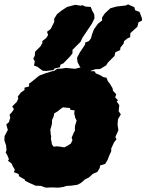

<svg xmlns="http://www.w3.org/2000/svg" viewBox="-24 -838 673 882"><path d="M190 24 183 23 164 16 139 15 122 7 112 3 91 -8 90 -13 64 -28 61 -39 40 -47 44 -59 35 -74 29 -87 13 -99 17 -107 9 -126 2 -137 6 -148 4 -170 -4 -193 -3 -213 12 -241 5 -266 17 -277 23 -297 20 -311 31 -323 40 -337 32 -349 53 -370 60 -385 58 -395 72 -413 89 -425 88 -435 110 -441 109 -453 126 -466 154 -489 162 -493 187 -502 220 -512 222 -511 239 -522 259 -523 279 -526 321 -522 345 -528 359 -520 395 -511H410L416 -501L438 -492L450 -484L465 -481L472 -464L479 -456L493 -433L495 -421L510 -405L505 -391L518 -377L512 -372L524 -355L521 -327L531 -313L518 -290L516 -265L520 -240L506 -209L511 -198L500 -184L487 -156V-143L479 -126L470 -103L459 -85L436 -78L434 -66L423 -48L402 -39L385 -23L365 -13L358 -6L345 4L331 11L302 15L282 16L265 21L246 24L212 23ZM271 -161 285 -168 301 -178 306 -188 309 -195 305 -205 309 -215 311 -219 315 -229 320 -237V-254L321 -262L324 -271L328 -284L321 -298L320 -304L317 -317L318 -326L319 -331L310 -332L299 -334L297 -342L284 -343L274 -344L265 -345L251 -335L243 -328L235 -323L225 -317L224 -310L222 -302L218 -293L215 -286V-276L214 -267L211 -255L207 -242L208 -233L209 -221L211 -211L210 -198L213 -186L214 -176L218 -170L223 -164L237 -166L245 -165L260 -163ZM385 -510 357 -517 344 -530 332 -553 330 -573 342 -596 366 -632 368 -643 384 -649 394 -662 399 -681 408 -704 426 -729 445 -744V-758L458 -777L483 -800L511 -808L555 -813L564 -818L593 -805L597 -791L617 -783L627 -757L629 -744L612 -735L607 -715L575 -686L574 -667L562 -662L546 -649L544 -638L529 -619L528 -608L506 -598L502 -581L472 -551L464 -538L436 -521L414 -520ZM136 -555 129 -569 136 -582 137 -600 162 -625 171 -641 170 -649 188 -663 197 -677 192 -692 209 -705 225 -737V-752L238 -773L258 -789L284 -806L322 -816L346 -812L355 -814L368 -808L393 -806L399 -790L409 -772L410 -754L398 -729L375 -695L355 -665L346 -646L309 -609V-593L299 -580L267 -547L254 -541L251 -529L226 -523L222 -516L187 -512L172 -513L148 -531L132 -537Z"/></svg>

Font: Winky Rough Black
Style: Italic
Weight: 900
Italic angle: -8.97852°
Designer: Simon Atzbach
Foundry: typofactur
Version: Version 1.206; ttfautohint (v1.8.4.7-5d5b)